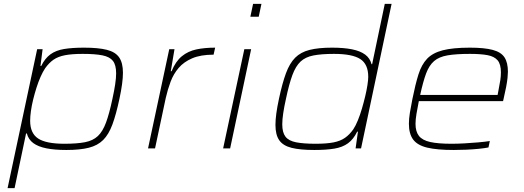

<svg xmlns="http://www.w3.org/2000/svg" viewBox="-20 -763 2696 987"><path d="M19 204 171 -510H199L188 -424H192Q211 -463 239 -483.5Q267 -504 309 -511Q351 -518 412 -518Q485 -518 529 -507Q573 -496 592.5 -468Q612 -440 612 -389Q612 -364 607.5 -330.5Q603 -297 594 -255Q577 -175 558 -123.5Q539 -72 510.5 -43.5Q482 -15 436.5 -3.5Q391 8 321 8Q261 8 218.5 -0.5Q176 -9 151 -27.5Q126 -46 118 -77H114L55 204ZM311 -24Q376 -24 417 -32Q458 -40 483 -63.5Q508 -87 525 -133Q542 -179 558 -255Q567 -296 572 -329Q577 -362 577 -386Q577 -429 560.5 -450Q544 -471 506.5 -478.5Q469 -486 405 -486Q349 -486 313.5 -479Q278 -472 255 -456Q232 -440 212 -412Q200 -394 188.5 -368Q177 -342 167.5 -312Q158 -282 150.5 -251.5Q143 -221 139 -192.5Q135 -164 135 -142Q135 -78 176 -51Q217 -24 311 -24Z M741 0 850 -510H877L858 -397H862Q883 -448 915 -474Q947 -500 989.5 -509Q1032 -518 1086 -518L1078 -482Q1012 -482 968.5 -463.5Q925 -445 898.5 -414Q872 -383 857 -343Q842 -303 832 -259L777 0Z M1267 -677 1281 -743H1324L1310 -677ZM1127 0 1236 -510H1271L1163 0Z M1596 8Q1523 8 1479 -3Q1435 -14 1415.5 -42Q1396 -70 1396 -121Q1396 -147 1400.5 -180Q1405 -213 1414 -255Q1431 -335 1450 -386.5Q1469 -438 1497.5 -466.5Q1526 -495 1571.5 -506.5Q1617 -518 1687 -518Q1747 -518 1789.5 -509.5Q1832 -501 1857 -482.5Q1882 -464 1890 -433H1893L1958 -743H1993L1836 0H1808L1820 -86H1816Q1797 -47 1769 -26.5Q1741 -6 1699 1Q1657 8 1596 8ZM1603 -24Q1659 -24 1694.5 -31Q1730 -38 1753.5 -54.5Q1777 -71 1796 -98Q1808 -116 1819.5 -144Q1831 -172 1840.5 -204.5Q1850 -237 1857.5 -268.5Q1865 -300 1869 -326.5Q1873 -353 1873 -368Q1873 -433 1832 -459.5Q1791 -486 1697 -486Q1633 -486 1591.5 -478Q1550 -470 1525 -446.5Q1500 -423 1483 -377Q1466 -331 1450 -255Q1441 -215 1436 -181.5Q1431 -148 1431 -124Q1431 -82 1447.5 -60.5Q1464 -39 1502 -31.5Q1540 -24 1603 -24Z M2313 8Q2227 8 2176.5 -4Q2126 -16 2104 -45.5Q2082 -75 2082 -127Q2082 -152 2087 -183Q2092 -214 2100 -254Q2115 -329 2131 -380Q2147 -431 2175.5 -461Q2204 -491 2256 -504.5Q2308 -518 2395 -518Q2470 -518 2513 -506.5Q2556 -495 2573.5 -468Q2591 -441 2591 -394Q2591 -382 2589 -362.5Q2587 -343 2582 -316.5Q2577 -290 2569 -256L2566 -243H2133Q2126 -207 2121 -178Q2116 -149 2116 -126Q2116 -87 2133.5 -64.5Q2151 -42 2191.5 -33Q2232 -24 2301 -24Q2332 -24 2367.5 -26Q2403 -28 2437.5 -31Q2472 -34 2498 -38L2491 -5Q2471 -1 2441 2Q2411 5 2378 6.5Q2345 8 2313 8ZM2140 -275H2538L2542 -296Q2549 -331 2552 -351.5Q2555 -372 2555 -391Q2555 -433 2538 -453Q2521 -473 2486 -479.5Q2451 -486 2396 -486Q2325 -486 2281 -478.5Q2237 -471 2211.5 -449Q2186 -427 2170.5 -385.5Q2155 -344 2140 -275Z"/></svg>

Font: Saira Expanded Thin
Style: Italic
Weight: 250
Width: 7
Italic angle: -12°
Designer: Hector Gatti with collaboration of the Omnibus-Type team
Foundry: Omnibus-Type
Version: Version 1.101